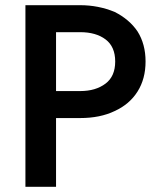

<svg xmlns="http://www.w3.org/2000/svg" viewBox="-20 -720 618 740"><path d="M196 -700H78V0H196ZM289 -700H148V-596H289Q350 -596 387 -568Q424 -540 424 -483Q424 -426 387 -398Q349 -369 289 -369H148V-265H289Q366 -265 422 -292Q479 -318 510 -367Q541 -416 541 -483Q541 -550 510 -599Q479 -645 422 -674Q359 -700 289 -700Z"/></svg>

Font: NM-font
Style: Medium
Weight: 500
Designer: ""
Foundry: ""
Version: ""